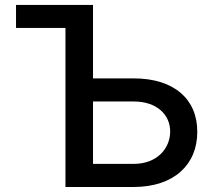

<svg xmlns="http://www.w3.org/2000/svg" viewBox="-20 -747 856 767"><path d="M44 -635.3H241.5V0H513.8C675.8 0 768.5 -90.2 768.1 -220.5C768.5 -350.5 675.8 -433.9 513.8 -433.9H351.6V-727.3H44ZM351.6 -92.3V-341.6H513.8C608 -341.6 659.8 -287.6 659.8 -221.9C659.8 -154.5 608 -92.3 513.8 -92.3Z"/></svg>

Font: Margiela Sans Medium
Style: Regular
Weight: 500
Designer: Stefan Endress, Andreas Faust
Version: Version 1.100;FEAKit 1.0